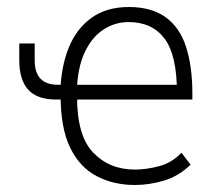

<svg xmlns="http://www.w3.org/2000/svg" viewBox="-20 -520 614 548"><path d="M365 8Q304 8 255.5 -17.5Q207 -43 180 -99Q153 -155 153 -247L164 -236H139Q86 -236 60.5 -264Q35 -292 35 -349V-396H79V-348Q79 -313 95.5 -295.5Q112 -278 146 -278H166L152 -255Q154 -329 176 -383.5Q198 -438 241 -469Q284 -500 348 -500Q412 -500 452.5 -471Q493 -442 511 -386.5Q529 -331 529 -254V-236H188L200 -247Q199 -134 245.5 -85Q292 -36 365 -36Q397 -36 433.5 -45.5Q470 -55 498 -84L524 -50Q490 -17 448 -4.5Q406 8 365 8ZM347 -457Q308 -457 275 -435.5Q242 -414 221.5 -370Q201 -326 199 -257L186 -278H505L485 -256Q485 -363 449.5 -410Q414 -457 347 -457Z"/></svg>

Font: Nunito Sans 7pt Condensed ExtraLight
Style: Regular
Weight: 250
Width: 3
Designer: Vernon Adams
Foundry: Vernon Adams
Version: Version 3.101;gftools[0.9.27]